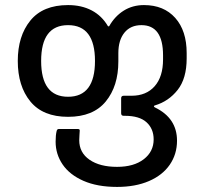

<svg xmlns="http://www.w3.org/2000/svg" viewBox="-20 -508 792 756"><path d="M199 50Q199 24 203 8Q205 0 211 0H287Q294 0 294 6Q294 13 293 22Q292 31 292 44Q292 93 332.5 121Q373 149 441 149Q507 149 546 119Q585 89 585 41Q585 -1 557 -26.5Q529 -52 472 -52H467Q457 -52 457 -62V-121Q457 -131 467 -131H498Q556 -131 589 -168.5Q622 -206 622 -274V-290Q622 -409 537 -409Q494 -409 470 -379.5Q446 -350 446 -299V-266Q446 -169 396.5 -108.5Q347 -48 248 -48Q149 -48 99.5 -108.5Q50 -169 50 -268Q50 -366 99.5 -427Q149 -488 248 -488Q301 -488 341 -467Q381 -446 405 -405Q406 -404 407.5 -404Q409 -404 410 -405Q432 -444 467 -466Q502 -488 547 -488Q625 -488 670 -437.5Q715 -387 715 -299V-278Q715 -199 679.5 -154Q644 -109 590 -93Q586 -92 586 -89.5Q586 -87 590 -85Q677 -43 677 46Q677 99 648.5 140.5Q620 182 566.5 205Q513 228 441 228Q363 228 308.5 204Q254 180 226.5 139.5Q199 99 199 50ZM248 -127Q354 -127 354 -268Q354 -409 248 -409Q142 -409 142 -268Q142 -127 248 -127Z"/></svg>

Font: Barlow GEO Medium
Style: Regular
Weight: 500
Designer: Jeremy Tribby
Foundry: Tribby Type
Version: Version 1.408